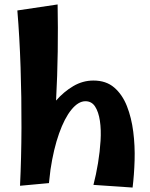

<svg xmlns="http://www.w3.org/2000/svg" viewBox="-20 -828 675 863"><path d="M576 15 400 3Q412 -43 420.5 -94.5Q429 -146 432 -195.5Q435 -245 429 -285Q423 -325 407.5 -349Q392 -373 364 -373Q332 -373 301 -335Q270 -297 245.5 -228Q221 -159 207 -66Q203 -35 200 -5L70 7Q76 -117 76.5 -253.5Q77 -390 72.5 -525.5Q68 -661 58 -781L239 -808Q241 -705 239.5 -596.5Q238 -488 232 -376Q267 -416 309.5 -441Q352 -466 400 -466Q457 -466 493.5 -434.5Q530 -403 550.5 -351Q571 -299 579 -235.5Q587 -172 585 -107Q583 -42 576 15Z"/></svg>

Font: Marhey SemiBold
Style: Regular
Weight: 600
Designer: Nur Syamsi & Bustanul Arifin
Foundry: Namelatype
Version: Version 1.000; ttfautohint (v1.8.4.7-5d5b)